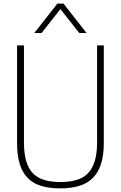

<svg xmlns="http://www.w3.org/2000/svg" viewBox="-20 -1030 666 1058"><path d="M313 8Q255 8 210.5 -4.5Q166 -17 135.5 -46.5Q105 -76 89.5 -124Q74 -172 74 -243V-780H112V-246Q112 -183 125 -140.5Q138 -98 163.5 -73Q189 -48 226.5 -37.5Q264 -27 313 -27Q361 -27 399 -37.5Q437 -48 462.5 -73Q488 -98 501.5 -140.5Q515 -183 515 -246V-780H552V-243Q552 -171 535.5 -123Q519 -75 488 -46Q457 -17 412.5 -4.5Q368 8 313 8ZM457 -848H417L313 -980L209 -848H169L296 -1010H330Z"/></svg>

Font: Tanohe Sans ExtraLight
Style: Regular
Weight: 250
Designer: Village Type and Design LLC & Cristiano Sobral
Foundry: Cooper Hewitt Smithsonian Design Museum
Version: Version 1.00;May 30, 2020;FontCreator 12.0.0.2522 64-bit; tt